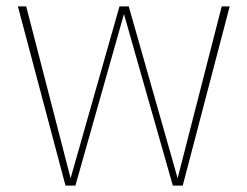

<svg xmlns="http://www.w3.org/2000/svg" viewBox="-20 -581 774 601"><path d="M699 -561H674L536 -23L383 -561H354L201 -23L62 -561H36L185 0H216L368 -537L521 0H552Z"/></svg>

Font: Glow Sans SC Normal Thin
Style: Regular
Weight: 100
Designer: Ryoko NISHIZUKA (kana, bopomofo & ideographs); Paul D. Hunt (Latin, Greek & Cyrillic); Sandoll Communications, Soo-young
Version: Version 0.93